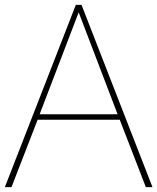

<svg xmlns="http://www.w3.org/2000/svg" viewBox="-20 -770 647 790"><path d="M0 0 292 -750H315.4L607.4 0H580.1L472.7 -277.3H134.8L27.3 0ZM143.1 -299.8H463.9L303.7 -719.2Z"/></svg>

Font: Spartan MB Thin
Style: Regular
Weight: 100
Designer: Matt Bailey, Mirko Velimirovic
Foundry: Matt Bailey
Version: Version 1.005